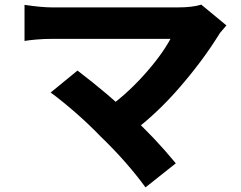

<svg xmlns="http://www.w3.org/2000/svg" viewBox="-20 -739 1040 830"><path d="M939 -606Q931 -598 923 -584Q855 -475 756 -360.5Q657 -246 544 -162L434 -265Q520 -324 598.5 -410.5Q677 -497 717 -571H505H413H327H255H205Q169 -571 136 -568Q103 -565 86 -562V-718Q160 -707 205 -707H412H509H604H687H748Q813 -707 850 -719L959 -629Q962 -633 939 -606ZM199 -339 315 -434Q456 -326 544 -240Q646 -147 740 -33L609 71Q528 -40 416 -148Q364 -202 305.5 -253Q247 -304 199 -339Z"/></svg>

Font: Merged Yaku Han JP ExtraBold
Style: Regular
Weight: 800
Designer: Ryoko NISHIZUKA 西塚涼子 (kana, bopomofo & ideographs); Paul D. Hunt (Latin, Greek & Cyrillic); Sandoll Communications 산돌커뮤니
Foundry: Adobe
Version: Version 2.004